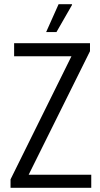

<svg xmlns="http://www.w3.org/2000/svg" viewBox="-20 -891 475 911"><path d="M30 0V-40L319 -624H47V-686H407V-648L116 -62H413V0ZM199 -739 258 -871H321L322 -868L248 -739Z"/></svg>

Font: Archivo ExtraCondensed Light
Style: Regular
Weight: 300
Width: 2
Designer: Hector Gatti
Foundry: Omnibus-Type
Version: Version 2.001